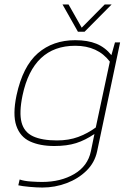

<svg xmlns="http://www.w3.org/2000/svg" viewBox="-20 -664 578 860"><path d="M329 -522 260 -644H287L346 -540L449 -644H480L359 -522ZM170 176Q145 176 112 173Q79 170 62 166L68 140Q88 147 118.5 149Q149 151 168 151Q252 151 312.5 115.5Q373 80 387 14L403 -64Q362 -36 321 -23Q280 -10 223 -10Q159 -10 114.5 -30.5Q70 -51 53 -101Q36 -151 54 -237Q82 -367 149.5 -425.5Q217 -484 317 -484Q373 -484 412 -468Q451 -452 479 -417L495 -474H518L415 14Q404 65 367 101Q330 137 278 156.5Q226 176 170 176ZM235 -35Q288 -35 330 -50.5Q372 -66 409 -93L472 -388Q418 -459 317 -459Q128 -459 81 -237Q65 -160 76.5 -116Q88 -72 128 -53.5Q168 -35 235 -35Z"/></svg>

Font: Kanit Thin
Style: Italic
Weight: 250
Italic angle: -12°
Designer: Katatrad Team
Foundry: CadsonDemak
Version: Version 2.000; ttfautohint (v1.8.3)